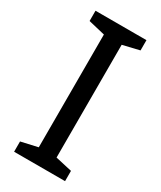

<svg xmlns="http://www.w3.org/2000/svg" viewBox="-183 -778 705 842"><g transform="rotate(30 169.5 -357.0)"><path d="M298 0H40V-52L124 -71V-642L40 -662V-714H298V-662L214 -642V-71L298 -52Z"/></g></svg>

Font: Noto Sans Bengali UI
Style: Regular
Weight: 400
Designer: Jelle Bosma - Monotype Design Team
Foundry: Monotype Imaging Inc.
Version: Version 2.003; ttfautohint (v1.8.4.7-5d5b)